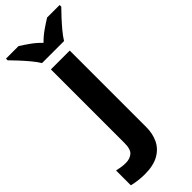

<svg xmlns="http://www.w3.org/2000/svg" viewBox="-385 -799 1073 1073"><g transform="rotate(-45 151.5 -263.0)"><path d="M34 240Q9 240 -18.5 236.5Q-46 233 -64 228V111Q-46 115 -30 117.5Q-14 120 6 120Q36 120 57 103Q78 86 78 37V-546H227V59Q227 109 208 150Q189 191 146.5 215.5Q104 240 34 240ZM68 -606Q54 -629 31.5 -656Q9 -683 -15 -709Q-39 -735 -57 -753V-766H42Q68 -750 98 -728.5Q128 -707 154 -680Q180 -707 211 -728.5Q242 -750 268 -766H367V-753Q349 -735 325 -709Q301 -683 278.5 -656Q256 -629 242 -606Z"/></g></svg>

Font: Noto IKEA Arabic
Style: Bold
Weight: 700
Designer: Monotype Design Team
Foundry: Monotype Imaging Inc.
Version: Version 1.200